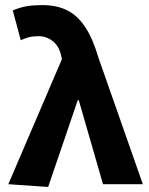

<svg xmlns="http://www.w3.org/2000/svg" viewBox="-20 -733 592 764"><path d="M171.6 10.9 13.1 0 226.4 -497.6 223.3 -512.1Q214.7 -550.2 189.6 -569.6Q164.5 -589 133.4 -589Q110.5 -589 94.9 -584.8Q79.4 -580.6 62.6 -573L30.8 -691.6Q55.2 -701.8 80.6 -707.2Q106 -712.6 150.3 -712.6Q207.7 -712.6 249.3 -690.9Q290.9 -669.2 320.7 -622.9Q350.4 -576.6 371.6 -503.9L548.4 0H389.9L293.4 -334.4H289.4Z"/></svg>

Font: Source Sans 3 Variable
Style: Regular
Weight: 200
Designer: Paul D. Hunt
Foundry: Adobe Systems Incorporated
Version: Version 3.026